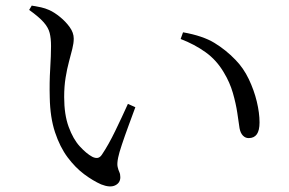

<svg xmlns="http://www.w3.org/2000/svg" viewBox="-20 -702 1040 690"><path d="M343.6 -39.3Q314.2 -52.3 282.6 -75.8Q251 -99.3 223.1 -136.4Q195.3 -173.6 177.7 -226.8Q160.1 -280 158.8 -351.4Q157.3 -405.5 160.4 -454.4Q163.4 -503.4 163.4 -536.7Q163.4 -564.4 158.5 -583.6Q153.7 -602.9 136.9 -622Q120.2 -641 84.8 -666.4L94.1 -681.9Q112 -679.1 127.4 -675.7Q142.8 -672.2 156.9 -665.9Q174.9 -657.9 195.4 -641.3Q215.9 -624.7 230.4 -604.6Q245 -584.4 245 -563.3Q245 -546.7 239.8 -526.1Q234.7 -505.5 227.8 -480.1Q220.9 -454.6 215.8 -423.2Q210.6 -391.7 210.6 -353.1Q210.6 -290.1 226.8 -246Q242.9 -202 266.7 -176Q290.5 -150 311.4 -138.7Q322.4 -133.1 331 -134.6Q339.6 -136.1 346.3 -146.3Q369.9 -181.3 394.3 -231.8Q418.8 -282.2 439.7 -328.7L466.4 -316.7Q454.6 -284.4 441.2 -248.2Q427.9 -212.1 417.9 -182Q407.8 -151.8 404.7 -136Q400.1 -113.8 402.7 -102.5Q405.2 -91.2 408.8 -83.7Q412.4 -76.3 412.4 -65.2Q412.4 -44.7 393.8 -35.8Q375.1 -26.8 343.6 -39.3ZM873.5 -205.7Q861.8 -205.7 853 -214.7Q844.2 -223.7 840.9 -241Q837.9 -262.8 832.8 -296.4Q827.8 -329.9 816.9 -367.9Q806 -405.9 784.5 -441.4Q758.4 -485.9 718.8 -514.3Q679.2 -542.7 629.2 -561.9L637.8 -585.9Q708.9 -573.3 750.5 -547.9Q792.1 -522.5 826 -487.2Q854.9 -457.8 874 -417.8Q893.1 -377.8 902.9 -336.9Q912.7 -296 912.7 -262.1Q912.7 -233 902.9 -219.4Q893.2 -205.7 873.5 -205.7Z"/></svg>

Font: Noto Serif HK ExtraLight
Style: Regular
Weight: 200
Designer: Ryoko NISHIZUKA 西塚涼子 (kana & ideographs); Frank Grießhammer (Latin, Greek & Cyrillic); Wenlong ZHANG 张文龙 (bopomofo); San
Foundry: Adobe
Version: Version 2.002-H1;hotconv 1.1.0;makeotfexe 2.6.0